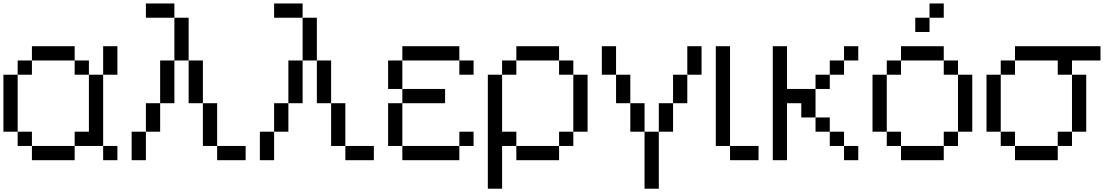

<svg xmlns="http://www.w3.org/2000/svg" viewBox="-20 -937 6540 1123"><path d="M0 -166.7V-500H83.3V-166.7ZM166.7 -166.7V-83.3H83.3V-166.7ZM166.7 -83.3H416.7V0H166.7ZM166.7 -583.3V-500H83.3V-583.3ZM166.7 -666.7H416.7V-583.3H166.7ZM500 -166.7V-500H583.3V-83.3H416.7V-166.7ZM500 -583.3V-500H416.7V-583.3ZM666.7 -83.3V0H583.3V-83.3ZM666.7 -500H583.3V-666.7H666.7Z M750 -166.7H833.3V0H750ZM916.7 -166.7H833.3V-333.3H916.7ZM916.7 -333.3V-583.3H1000V-333.3ZM1083.3 -333.3V-583.3H1166.7V-333.3ZM1083.3 -583.3H1000V-833.3H1083.3ZM1250 -83.3H1416.7V0H1250ZM1250 -333.3V-83.3H1166.7V-333.3ZM833.3 -916.7H1000V-833.3H833.3Z M1500 -166.7H1583.3V0H1500ZM1666.7 -166.7H1583.3V-333.3H1666.7ZM1666.7 -333.3V-583.3H1750V-333.3ZM1833.3 -333.3V-583.3H1916.7V-333.3ZM1833.3 -583.3H1750V-833.3H1833.3ZM2000 -83.3H2166.7V0H2000ZM2000 -333.3V-83.3H1916.7V-333.3ZM1583.3 -916.7H1750V-833.3H1583.3Z M2250 -83.3V-333.3H2333.3V-83.3ZM2250 -416.7V-583.3H2333.3V-416.7ZM2333.3 -83.3H2666.7V0H2333.3ZM2333.3 -416.7H2583.3V-333.3H2333.3ZM2333.3 -583.3V-666.7H2666.7V-583.3ZM2666.7 -83.3V-166.7H2750V-83.3ZM2666.7 -583.3H2750V-500H2666.7Z M2833.3 166.7V-500H2916.7V-166.7H3000V-83.3H2916.7V166.7ZM3000 -83.3H3250V0H3000ZM3000 -583.3V-500H2916.7V-583.3ZM3000 -666.7H3250V-583.3H3000ZM3333.3 -166.7V-83.3H3250V-166.7ZM3333.3 -583.3V-500H3250V-583.3ZM3333.3 -500H3416.7V-166.7H3333.3Z M3500 -500V-666.7H3583.3V-500ZM3583.3 -333.3V-500H3666.7V-333.3ZM3666.7 -166.7V-333.3H3750V-166.7ZM3750 -166.7H3833.3V166.7H3750ZM3833.3 -166.7V-333.3H3916.7V-166.7ZM3916.7 -333.3V-500H4000V-333.3ZM4000 -500V-666.7H4083.3V-500Z M4166.7 -83.3V-666.7H4250V-83.3ZM4250 -83.3H4416.7V0H4250Z M4500 0V-666.7H4583.3V-416.7H4750V-250H4666.7V-333.3H4583.3V0ZM4833.3 -166.7H4916.7V-83.3H4833.3ZM4833.3 -416.7H4750V-500H4833.3ZM4833.3 -250V-166.7H4750V-250ZM4833.3 -500V-583.3H4916.7V-500ZM5000 -83.3V0H4916.7V-83.3ZM5000 -583.3H4916.7V-666.7H5000Z M5083.3 -166.7V-500H5166.7V-166.7ZM5250 -166.7V-83.3H5166.7V-166.7ZM5250 -83.3H5500V0H5250ZM5250 -583.3V-500H5166.7V-583.3ZM5250 -666.7H5500V-583.3H5250ZM5416.7 -833.3V-750H5333.3V-833.3ZM5416.7 -916.7H5500V-833.3H5416.7ZM5583.3 -166.7V-83.3H5500V-166.7ZM5583.3 -583.3V-500H5500V-583.3ZM5583.3 -500H5666.7V-166.7H5583.3Z M5750 -166.7V-500H5833.3V-166.7ZM5916.7 -166.7V-83.3H5833.3V-166.7ZM5916.7 -83.3H6166.7V0H5916.7ZM5916.7 -583.3V-500H5833.3V-583.3ZM5916.7 -666.7H6416.7V-583.3H6250V-500H6166.7V-583.3H5916.7ZM6250 -166.7V-83.3H6166.7V-166.7ZM6250 -500H6333.3V-166.7H6250Z"/></svg>

Font: Galmuri11 Regular
Style: Regular
Weight: 400
Designer: Minseo Lee (Quiple)
Version: Version 2.356;hotconv 1.1.0;makeotfexe 2.6.0 DEVELOPMENT